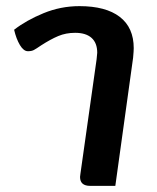

<svg xmlns="http://www.w3.org/2000/svg" viewBox="-20 -606 513 626"><path d="M241 -29 242 -38 295 -413Q297 -429 297 -434Q297 -466 278.5 -482.5Q260 -499 225 -499Q195 -499 170 -488.5Q145 -478 114 -458Q98 -447 90.5 -443Q83 -439 71 -439Q57 -439 45 -459Q33 -479 26 -509Q66 -540 122 -563Q178 -586 239 -586Q325 -586 370.5 -551Q416 -516 416 -449Q416 -440 414 -418L356 0H274Q241 0 241 -29Z"/></svg>

Font: Krub SemiBold
Style: Italic
Weight: 600
Italic angle: -8°
Designer: Ekaluck Peanpanawate
Foundry: Cadson Demak Co.,Ltd.
Version: Version 1.000; ttfautohint (v1.6)